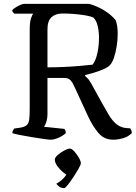

<svg xmlns="http://www.w3.org/2000/svg" viewBox="-20 -724 703 995"><path d="M242 0Q233 0 205.5 -4Q178 -8 144.5 -13.5Q111 -19 83 -24.5Q55 -30 44 -34Q44 -42 47.5 -48.5Q51 -55 54 -58L83 -62Q108 -66 118.5 -75.5Q129 -85 131.5 -105.5Q134 -126 134 -163V-571Q134 -608 140.5 -628.5Q147 -649 153 -653H55Q52 -655 48 -659.5Q44 -664 43 -671Q49 -678 61 -685.5Q73 -693 85.5 -698.5Q98 -704 104 -704H442Q482 -693 518.5 -671Q555 -649 579 -620Q590 -593 590 -550Q590 -517 584.5 -483Q579 -449 569.5 -422Q560 -395 546 -383Q532 -370 494.5 -356.5Q457 -343 421 -335V-330Q432 -321 439 -312.5Q446 -304 460 -278L508 -191Q528 -155 545.5 -126Q563 -97 585 -79.5Q607 -62 638 -60L655 -59Q657 -56 660 -49.5Q663 -43 663 -34Q644 -15 617 -7.5Q590 0 567 0Q519 0 489.5 -35.5Q460 -71 437 -120L366 -274Q356 -297 345 -308.5Q334 -320 314 -320H226V-135Q226 -110 220 -92Q214 -74 208 -67L314 -56Q316 -54 318.5 -48Q321 -42 321 -34Q307 -21 284 -10.5Q261 0 242 0ZM226 -375Q266 -375 310.5 -377Q355 -379 395 -382.5Q435 -386 460 -389Q477 -412 485 -450Q493 -488 493 -528Q493 -560 486.5 -588.5Q480 -617 464 -633Q449 -640 422 -644.5Q395 -649 364 -651.5Q333 -654 304 -654Q268 -654 247 -635Q226 -616 226 -572ZM313 251Q298 251 287 243Q276 235 272 228Q284 222 299 209.5Q314 197 324 181Q303 168 283.5 145Q264 122 264 103Q264 93 279 79.5Q294 66 313 56Q332 46 342 46Q352 46 365 60.5Q378 75 388.5 93Q399 111 399 122Q399 129 387.5 149.5Q376 170 360.5 193.5Q345 217 331.5 234Q318 251 313 251Z"/></svg>

Font: Texturina 72pt Medium
Style: Regular
Weight: 500
Designer: Guillermo Torres Carreño
Foundry: Omnibus-Type
Version: Version 1.002; ttfautohint (v1.8.3)